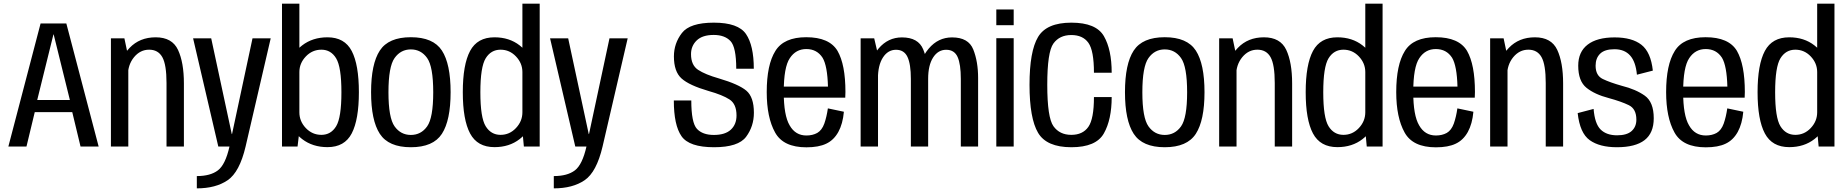

<svg xmlns="http://www.w3.org/2000/svg" viewBox="-20 -805 10147 1055"><path d="M26 0H125.5L171 -189H377L422.5 0H522L344.5 -676H203ZM184.5 -255.5 273.5 -615.5H275L364 -255.5Z M589.5 0H685V-492.5L663.5 -594.5H589.5ZM895 0H990.5V-346.5Q990.5 -461.5 958.2 -530.8Q926 -600 835.5 -600Q747.5 -600 692 -541.8Q636.5 -483.5 636.5 -414L682.5 -388Q682.5 -449.5 716.5 -490.8Q750.5 -532 799.5 -532Q849 -532 872 -490.8Q895 -449.5 895 -348.5Z M1179.5 0H1329.5L1467.5 -594.5H1367.5L1255 -68.5H1253.5L1140.5 -594.5H1041ZM1061.5 230Q1165.5 230 1231 185.2Q1296.5 140.5 1329.5 0H1241Q1218.5 100 1177.2 131.2Q1136 162.5 1061.5 162.5Z M1529.5 0H1615L1625 -84V-785H1529.5ZM1779.5 3.5Q1873.5 3.5 1912.8 -72.2Q1952 -148 1952 -298.5Q1952 -449 1912.8 -524.5Q1873.5 -600 1779.5 -600Q1698 -600 1640.2 -555.5Q1582.5 -511 1582.5 -457.5L1625 -409Q1625 -457.5 1660.5 -494.8Q1696 -532 1746 -532Q1798.5 -532 1827.2 -484.2Q1856 -436.5 1856 -298Q1856 -159 1827.2 -111.5Q1798.5 -64 1746 -64Q1696 -64 1660.5 -101.2Q1625 -138.5 1625 -188L1582.5 -138.5Q1582.5 -85 1640.2 -40.8Q1698 3.5 1779.5 3.5Z M2237.5 4Q2360.5 4 2408.2 -69.8Q2456 -143.5 2456 -298.5Q2456 -454 2408.2 -527.2Q2360.5 -600.5 2237.5 -600.5Q2115 -600.5 2067 -527.2Q2019 -454 2019 -298.5Q2019 -143.5 2067 -69.8Q2115 4 2237.5 4ZM2237.5 -63.5Q2182 -63.5 2148.2 -110.5Q2114.5 -157.5 2114.5 -298Q2114.5 -439 2148.2 -486.2Q2182 -533.5 2237.5 -533.5Q2293.5 -533.5 2327 -486.2Q2360.5 -439 2360.5 -298Q2360.5 -157.5 2327 -110.5Q2293.5 -63.5 2237.5 -63.5Z M2858.5 0H2945.5V-785H2850.5V-87ZM2697 3.5Q2778.5 3.5 2835.5 -40.8Q2892.5 -85 2892.5 -138.5L2850.5 -188Q2850.5 -139 2815.2 -101.5Q2780 -64 2730.5 -64Q2678 -64 2648.8 -111.2Q2619.5 -158.5 2619.5 -298Q2619.5 -437.5 2648.8 -484.8Q2678 -532 2730.5 -532Q2780 -532 2815.2 -494.8Q2850.5 -457.5 2850.5 -409L2892.5 -457.5Q2892.5 -511 2835.5 -555.5Q2778.5 -600 2697 -600Q2603 -600 2563 -525Q2523 -450 2523 -298.5Q2523 -147 2563 -71.8Q2603 3.5 2697 3.5Z M3141 0H3291L3429 -594.5H3329L3216.5 -68.5H3215L3102 -594.5H3002.5ZM3023 230Q3127 230 3192.5 185.2Q3258 140.5 3291 0H3202.5Q3180 100 3138.8 131.2Q3097.5 162.5 3023 162.5Z M3903.5 4Q4037 4 4079.8 -53.5Q4122.5 -111 4122.5 -185.5Q4122.5 -272 4080.8 -307Q4039 -342 3930.5 -374Q3855 -395.5 3816 -421.2Q3777 -447 3777 -507.5Q3777 -552.5 3808.2 -582.8Q3839.5 -613 3901.5 -613Q3962.5 -613 3994 -579.2Q4025.5 -545.5 4025.5 -427.5H4122Q4122 -555 4079.2 -617.8Q4036.5 -680.5 3902.5 -680.5Q3770.5 -680.5 3726.8 -623.5Q3683 -566.5 3683 -495Q3683 -411.5 3725 -373.8Q3767 -336 3873.5 -305Q3950 -283.5 3988.5 -258.5Q4027 -233.5 4027 -170.5Q4027 -121.5 3995.8 -92.5Q3964.5 -63.5 3902.5 -63.5Q3840.5 -63.5 3809.5 -97Q3778.5 -130.5 3778.5 -253H3682.5Q3682.5 -117 3724.8 -56.5Q3767 4 3903.5 4Z M4411 4.5V-60.5Q4350.5 -60.5 4319 -116Q4286.5 -170.5 4286.5 -299Q4286.5 -436.5 4320 -485.5Q4353 -535.5 4410.5 -535.5Q4469 -535.5 4500 -487.5Q4526.5 -443 4529.5 -329H4276.5V-268.5H4624.5Q4625.5 -283 4625.5 -299.5Q4625.5 -450 4582 -525.5Q4537 -600.5 4410 -600.5Q4287 -600.5 4240.5 -525Q4193 -449.5 4193 -299Q4193 -159.5 4239 -77Q4284 4.5 4411 4.5ZM4411 -60.5V4.5Q4478.5 4.5 4520 -15.5Q4561.5 -35 4586.5 -80Q4611 -124.5 4617 -191L4529 -209.5Q4522.5 -163.5 4509.5 -126Q4496 -89 4470.5 -74.5Q4445 -60.5 4411 -60.5Z M4709 0H4804.5V-505L4783.5 -594.5H4709ZM4985 0H5080V-376.5Q5080 -467 5053 -533.2Q5026 -599.5 4936 -599.5Q4859.5 -599.5 4807.8 -538.5Q4756 -477.5 4756 -400.5L4804 -372Q4804 -446.5 4831.5 -489Q4859 -531.5 4903.5 -531.5Q4948 -531.5 4966.5 -492Q4985 -452.5 4985 -371.5ZM5259.5 0H5354.5V-376.5Q5354.5 -466.5 5328 -533Q5301.5 -599.5 5211.5 -599.5Q5135 -599.5 5083.2 -538Q5031.5 -476.5 5031.5 -400.5L5080 -372Q5080 -446.5 5107.2 -489Q5134.5 -531.5 5179 -531.5Q5224 -531.5 5241.8 -492Q5259.5 -452.5 5259.5 -371.5Z M5454.5 0H5550V-595H5454.5ZM5454.5 -753V-666.5H5550V-753Z M5867 4Q6002.5 4 6045.5 -72Q6088.5 -148 6088.5 -271.5H5991Q5991 -151.5 5960.2 -107.8Q5929.5 -64 5866.5 -64Q5802.5 -64 5768.5 -111.5Q5734.5 -159 5734.5 -339Q5734.5 -519 5768.2 -565.8Q5802 -612.5 5866.5 -612.5Q5930 -612.5 5960.5 -569.8Q5991 -527 5991 -405.5H6088.5Q6088.5 -532 6045.8 -606.2Q6003 -680.5 5867 -680.5Q5731 -680.5 5684 -602Q5637 -523.5 5637 -339Q5637 -154.5 5684 -75.2Q5731 4 5867 4Z M6380 4Q6503 4 6550.8 -69.8Q6598.5 -143.5 6598.5 -298.5Q6598.5 -454 6550.8 -527.2Q6503 -600.5 6380 -600.5Q6257.5 -600.5 6209.5 -527.2Q6161.5 -454 6161.5 -298.5Q6161.5 -143.5 6209.5 -69.8Q6257.5 4 6380 4ZM6380 -63.5Q6324.5 -63.5 6290.8 -110.5Q6257 -157.5 6257 -298Q6257 -439 6290.8 -486.2Q6324.5 -533.5 6380 -533.5Q6436 -533.5 6469.5 -486.2Q6503 -439 6503 -298Q6503 -157.5 6469.5 -110.5Q6436 -63.5 6380 -63.5Z M6679 0H6774.5V-492.5L6753 -594.5H6679ZM6984.5 0H7080V-346.5Q7080 -461.5 7047.8 -530.8Q7015.5 -600 6925 -600Q6837 -600 6781.5 -541.8Q6726 -483.5 6726 -414L6772 -388Q6772 -449.5 6806 -490.8Q6840 -532 6889 -532Q6938.5 -532 6961.5 -490.8Q6984.5 -449.5 6984.5 -348.5Z M7490 0H7577V-785H7482V-87ZM7328.5 3.5Q7410 3.5 7467 -40.8Q7524 -85 7524 -138.5L7482 -188Q7482 -139 7446.8 -101.5Q7411.5 -64 7362 -64Q7309.5 -64 7280.2 -111.2Q7251 -158.5 7251 -298Q7251 -437.5 7280.2 -484.8Q7309.5 -532 7362 -532Q7411.5 -532 7446.8 -494.8Q7482 -457.5 7482 -409L7524 -457.5Q7524 -511 7467 -555.5Q7410 -600 7328.5 -600Q7234.5 -600 7194.5 -525Q7154.5 -450 7154.5 -298.5Q7154.5 -147 7194.5 -71.8Q7234.5 3.5 7328.5 3.5Z M7870 4.5V-60.5Q7809.5 -60.5 7778 -116Q7745.5 -170.5 7745.5 -299Q7745.5 -436.5 7779 -485.5Q7812 -535.5 7869.5 -535.5Q7928 -535.5 7959 -487.5Q7985.5 -443 7988.5 -329H7735.5V-268.5H8083.5Q8084.5 -283 8084.5 -299.5Q8084.5 -450 8041 -525.5Q7996 -600.5 7869 -600.5Q7746 -600.5 7699.5 -525Q7652 -449.5 7652 -299Q7652 -159.5 7698 -77Q7743 4.5 7870 4.5ZM7870 -60.5V4.5Q7937.5 4.5 7979 -15.5Q8020.5 -35 8045.5 -80Q8070 -124.5 8076 -191L7988 -209.5Q7981.5 -163.5 7968.5 -126Q7955 -89 7929.5 -74.5Q7904 -60.5 7870 -60.5Z M8168 0H8263.5V-492.5L8242 -594.5H8168ZM8473.5 0H8569V-346.5Q8569 -461.5 8536.8 -530.8Q8504.5 -600 8414 -600Q8326 -600 8270.5 -541.8Q8215 -483.5 8215 -414L8261 -388Q8261 -449.5 8295 -490.8Q8329 -532 8378 -532Q8427.5 -532 8450.5 -490.8Q8473.5 -449.5 8473.5 -348.5Z M8864.5 4Q8966 4 9016.5 -35Q9067 -74 9067 -155Q9067 -244.5 9017.5 -279.5Q8968 -314.5 8891.5 -333.5Q8826 -352 8786.8 -371Q8747.5 -390 8747.5 -444Q8747.5 -485.5 8772.5 -510Q8797.5 -534.5 8851 -534.5Q8906.5 -534.5 8937.2 -500Q8968 -465.5 8974.5 -394.5L9062 -417Q9051 -518.5 8999.2 -559Q8947.5 -599.5 8852 -599.5Q8755.5 -599.5 8703.8 -559.8Q8652 -520 8652 -444Q8652 -359 8697.5 -322.5Q8743 -286 8820 -266Q8888 -247.5 8929.8 -227.2Q8971.5 -207 8971.5 -147.5Q8971.5 -108.5 8945.5 -85Q8919.5 -61.5 8865.5 -61.5Q8807.5 -61.5 8775.2 -93.2Q8743 -125 8736.5 -206.5L8649 -183.5Q8661 -73.5 8715.2 -34.8Q8769.5 4 8864.5 4Z M9353 4.5V-60.5Q9292.5 -60.5 9261 -116Q9228.5 -170.5 9228.5 -299Q9228.5 -436.5 9262 -485.5Q9295 -535.5 9352.5 -535.5Q9411 -535.5 9442 -487.5Q9468.5 -443 9471.5 -329H9218.5V-268.5H9566.5Q9567.5 -283 9567.5 -299.5Q9567.5 -450 9524 -525.5Q9479 -600.5 9352 -600.5Q9229 -600.5 9182.5 -525Q9135 -449.5 9135 -299Q9135 -159.5 9181 -77Q9226 4.5 9353 4.5ZM9353 -60.5V4.5Q9420.5 4.5 9462 -15.5Q9503.5 -35 9528.5 -80Q9553 -124.5 9559 -191L9471 -209.5Q9464.5 -163.5 9451.5 -126Q9438 -89 9412.5 -74.5Q9387 -60.5 9353 -60.5Z M9973 0H10060V-785H9965V-87ZM9811.5 3.5Q9893 3.5 9950 -40.8Q10007 -85 10007 -138.5L9965 -188Q9965 -139 9929.8 -101.5Q9894.5 -64 9845 -64Q9792.5 -64 9763.2 -111.2Q9734 -158.5 9734 -298Q9734 -437.5 9763.2 -484.8Q9792.5 -532 9845 -532Q9894.5 -532 9929.8 -494.8Q9965 -457.5 9965 -409L10007 -457.5Q10007 -511 9950 -555.5Q9893 -600 9811.5 -600Q9717.5 -600 9677.5 -525Q9637.5 -450 9637.5 -298.5Q9637.5 -147 9677.5 -71.8Q9717.5 3.5 9811.5 3.5Z"/></svg>

Font: Anybody SemiCondensed
Style: Regular
Weight: 400
Width: 4
Version: Version 1.113;gftools[0.9.25]